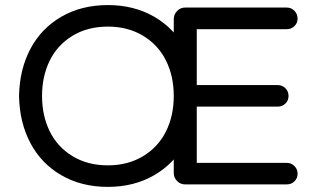

<svg xmlns="http://www.w3.org/2000/svg" viewBox="-20 -728 1238 758"><path d="M756.8 -349.1Q754.9 -245.1 711.7 -163.8Q668.5 -82.5 588.9 -36.4Q509.3 9.8 405.8 9.8Q301.8 9.8 222.4 -36.1Q143.1 -82 100.1 -163.1Q57.1 -244.1 55.2 -349.1Q57.1 -454.1 100.1 -535.2Q143.1 -616.2 222.4 -662.1Q301.8 -708 405.8 -708Q509.3 -708 588.9 -661.9Q668.5 -615.7 711.7 -534.4Q754.9 -453.1 756.8 -349.1ZM405.8 -623Q326.2 -623 266.6 -586.9Q207 -550.8 176.5 -489Q146 -427.2 146 -349.1Q146 -271 176.5 -209.2Q207 -147.5 266.6 -111.3Q326.2 -75.2 405.8 -75.2Q484.9 -75.2 544.7 -111.3Q604.5 -147.5 635.3 -209.2Q666 -271 666 -349.1Q666 -427.2 635.3 -489Q604.5 -550.8 544.7 -586.9Q484.9 -623 405.8 -623ZM1111.8 0H710.9Q692.4 0 679.2 -13.2Q666 -26.4 666 -44.9V-651.9Q666 -670.9 679.2 -684.6Q692.4 -698.2 710.9 -698.2H1111.8Q1129.9 -698.2 1142.3 -685.5Q1154.8 -672.9 1154.8 -654.8Q1154.8 -636.7 1142.3 -624.8Q1129.9 -612.8 1111.8 -612.8H756.8V-392.1H1076.2Q1094.2 -392.1 1106.7 -379.6Q1119.1 -367.2 1119.1 -349.1Q1119.1 -331.1 1106.7 -319.1Q1094.2 -307.1 1076.2 -307.1H756.8V-85H1111.8Q1129.9 -85 1142.3 -72.5Q1154.8 -60.1 1154.8 -42Q1154.8 -23.9 1142.3 -12Q1129.9 0 1111.8 0Z"/></svg>

Font: Aka-Acid-Varela
Style: Regular
Weight: 400
Designer: Joe Prince, Avraham Cornfeld, Cyberella
Foundry: Joe Prince, Avraham Cornfeld, Cyberella
Version: Version 2.000; ttfautohint (v1.5.33-1714) -l 8 -r 50 -G 200 